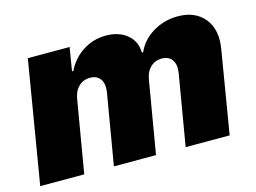

<svg xmlns="http://www.w3.org/2000/svg" viewBox="-80 -690 1100 826"><g transform="rotate(-15 470.0 -276.5)"><path d="M5.7 0 96.6 -545.5H282.7L265.6 -441.8H271.3Q296.5 -492.9 342.7 -522.7Q388.8 -552.6 446 -552.6Q503.2 -552.6 539.8 -522.2Q576.3 -491.8 576.7 -441.8H582.4Q604.4 -491.8 654.5 -522.2Q704.5 -552.6 765.6 -552.6Q843.4 -552.6 884.1 -502.1Q924.7 -451.7 910.5 -367.9L849.4 0H653.4L707.4 -318.2Q712.4 -354 697.4 -374.5Q682.5 -394.9 652 -394.9Q621.8 -394.9 601 -374.5Q580.3 -354 575.3 -318.2L521.3 0H333.8L387.8 -318.2Q392.8 -354 377.8 -374.5Q362.9 -394.9 332.4 -394.9Q302.2 -394.9 281.4 -374.5Q260.7 -354 255.7 -318.2L201.7 0Z"/></g></svg>

Font: Inter UI Black
Style: Italic
Weight: 900
Italic angle: -9.39999°
Designer: Rasmus Andersson
Foundry: rsms
Version: 3.2;8d6f07862